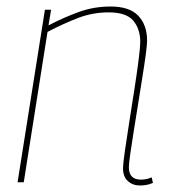

<svg xmlns="http://www.w3.org/2000/svg" viewBox="-20 -560 527 590"><path d="M118 -530H137L129 -482Q177 -507 223 -523.5Q269 -540 320 -540Q378 -540 405 -511.5Q432 -483 432 -435Q432 -423 428 -393Q424 -363 417.5 -322.5Q411 -282 404 -238Q397 -194 390.5 -154Q384 -114 380 -85Q376 -56 376 -46Q376 -8 413 -8Q430 -8 446 -15L450 2Q439 7 428.5 8.5Q418 10 410 10Q388 10 373 -3.5Q358 -17 358 -43Q358 -56 363.5 -94.5Q369 -133 377 -183.5Q385 -234 393 -285.5Q401 -337 406 -376.5Q411 -416 411 -431Q411 -471 389.5 -496.5Q368 -522 314 -522Q265 -522 220.5 -505Q176 -488 126 -462L53 0H34Z"/></svg>

Font: Georama Thin
Style: Italic
Weight: 100
Italic angle: -9°
Designer: Jean-Baptiste Levee
Foundry: Production Type
Version: Version 1.000